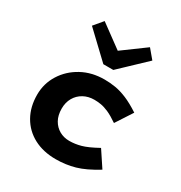

<svg xmlns="http://www.w3.org/2000/svg" viewBox="-180 -892 975 1035"><g transform="rotate(30 307.0 -374.5)"><path d="M337 -368Q299 -368 269.5 -351.5Q240 -335 223.5 -306Q207 -277 207 -239Q207 -197 223.5 -168Q240 -139 267.5 -123.5Q295 -108 329 -108Q364 -108 400.5 -118Q437 -128 497 -161L562 -63Q489 -18 433 -2Q377 14 315 14Q237 14 178.5 -17Q120 -48 87.5 -105Q55 -162 55 -238Q55 -307 91 -364.5Q127 -422 189 -456Q251 -490 330 -490Q364 -490 397.5 -484.5Q431 -479 469.5 -463Q508 -447 557 -415L490 -312Q452 -338 425.5 -349.5Q399 -361 378 -364.5Q357 -368 337 -368ZM501 -707 344 -558H305L304 -653L454 -763ZM125 -707 172 -763 322 -653 321 -558H282Z"/></g></svg>

Font: Intel One Mono Light
Style: Regular
Weight: 300
Monospace: yes
Designer: Fred Shallcrass
Foundry: Frere-Jones Type LLC
Version: Version 1.004